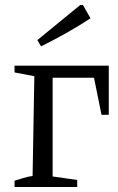

<svg xmlns="http://www.w3.org/2000/svg" viewBox="-20 -746 471 766"><path d="M414 -484V-288H385L355 -436H190V-42L288 -28V0H38V-25Q55 -30 72 -35.5Q89 -41 110 -44L117 -442L38 -457V-484ZM144 -561 129 -586 300 -726H311L341 -673Q294 -642 244 -614Q194 -586 144 -561Z"/></svg>

Font: Piazzolla 24pt
Style: Regular
Weight: 400
Designer: Juan Pablo del Peral
Foundry: Huerta Tipografica
Version: Version 2.005